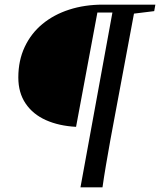

<svg xmlns="http://www.w3.org/2000/svg" viewBox="-20 -684 690 828"><path d="M508 -664H650L645 -636L523 -621H500ZM327 124 471 -664H565L476 -188Q466 -136 456 -80.5Q446 -25 437 28Q428 81 422 124ZM400 -630 308 -137Q234 -141 178 -166Q122 -191 90.5 -237.5Q59 -284 59 -350Q59 -423 86.5 -481.5Q114 -540 163 -580.5Q212 -621 278.5 -642.5Q345 -664 424 -664H523L517 -630Z"/></svg>

Font: Source Serif 4 48pt SemiBold
Style: Italic
Weight: 600
Italic angle: -12°
Designer: Frank Grießhammer
Foundry: Adobe Systems Incorporated
Version: Version 4.004;hotconv 1.0.116;makeotfexe 2.5.65601